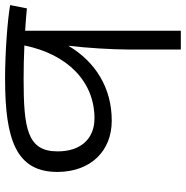

<svg xmlns="http://www.w3.org/2000/svg" viewBox="-15 -724 732 756"><g transform="rotate(90 351.0 -346.0)"><path d="M448 -420C320 -420 217 -357 153 -249C162 -320 168 -427 168 -485V-692H94V-79C57 -81 26 -84 6 -86L-7 -20C54 -9 186 0 279 0H283C522 0 650 -43 650 -206V-208C649 -336 569 -420 448 -420ZM569 -206C569 -87 478 -73 283 -73H281C240 -73 195 -74 152 -76C187 -247 295 -352 439 -352C519 -352 569 -298 569 -208Z"/></g></svg>

Font: Juman Normal
Style: Regular
Weight: 300
Designer: Bandar Raffah (Arabic) Julieta Ulanovsky (Latin)
Foundry: Caramella
Version: Version 5.022;PS 005.022;hotconv 1.0.88;makeotf.lib2.5.64775